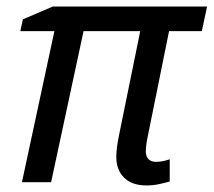

<svg xmlns="http://www.w3.org/2000/svg" viewBox="-20 -556 652 586"><path d="M427 10Q383 10 359 -13.5Q335 -37 335 -77Q335 -90 337 -106.5Q339 -123 344 -147L408 -461H235L136 0H47L146 -461H42L50 -497L141 -536H612L596 -461H496L431 -140Q428 -127 426.5 -114Q425 -101 425 -94Q425 -79 433 -70.5Q441 -62 456 -62Q468 -62 479 -64.5Q490 -67 498 -70V-2Q484 2 465.5 6Q447 10 427 10Z"/></svg>

Font: Noto Sans Display
Style: Italic
Weight: 400
Italic angle: -12°
Designer: Monotype Design Team
Foundry: Monotype Imaging Inc.
Version: Version 2.003